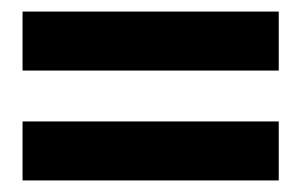

<svg xmlns="http://www.w3.org/2000/svg" viewBox="-20 -450 522 332"><path d="M462 -138V-240H19V-138ZM462 -328V-430H19V-328Z"/></svg>

Font: Charger Pro
Style: BlkNar
Weight: 900
Designer: Jasper
Foundry: Cannot Into Space Fonts
Version: Version 1.09